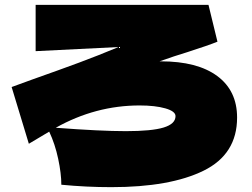

<svg xmlns="http://www.w3.org/2000/svg" viewBox="-20 -773 1040 792"><path d="M958 -288Q958 -137 820 -69Q682 -1 439 -1Q336 -1 233 -11Q233 -57 220 -118Q207 -179 183 -230L99 -180L28 -414L113 -445Q229 -486 307 -515Q385 -544 469 -579L127 -562V-753H840L877 -601Q840 -586 753 -558Q700 -542 638 -520H643Q794 -520 876 -459.5Q958 -399 958 -288ZM704 -294Q704 -314 662 -326Q620 -338 556 -338Q374 -338 210 -246Q395 -232 499 -232Q606 -232 655 -247Q704 -262 704 -294Z"/></svg>

Font: Mantou Sans
Style: Regular
Weight: 400
Designer: Mant0u / artakana
Foundry: Mant0u / artakana
Version: Version 1.001;October 22, 2023;FontCreator 14.0.0.2901 64-bi